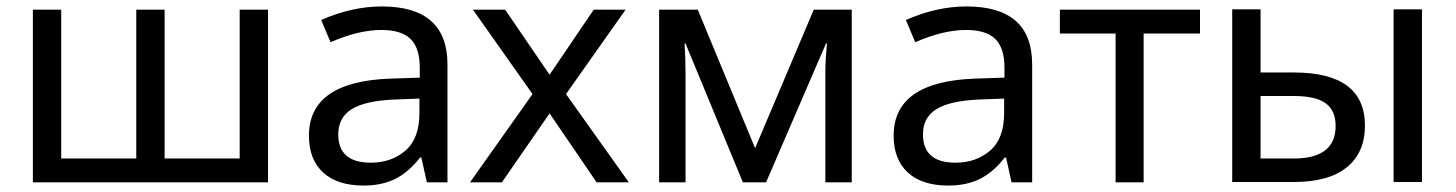

<svg xmlns="http://www.w3.org/2000/svg" viewBox="-20 -566 4519 596"><path d="M82 0V-536H170V-74H403V-536H491V-74H724V-536H812V0Z M1109 10Q1027 10 983 -30.5Q939 -71 939 -145Q939 -313 1192 -322L1283 -325V-356Q1283 -417 1254.5 -445Q1226 -473 1164 -473Q1093 -473 1006 -435L977 -504Q1073 -546 1165 -546Q1369 -546 1369 -366V0H1305L1288 -77H1284Q1248 -31 1206.5 -10.5Q1165 10 1109 10ZM1131 -61Q1195 -61 1238.5 -98.5Q1282 -136 1282 -215V-260L1203 -257Q1113 -253 1071.5 -227Q1030 -201 1030 -149Q1030 -61 1131 -61Z M1439 0 1633 -274 1448 -536H1548L1686 -334L1823 -536H1922L1737 -274L1932 0H1832L1686 -214L1538 0Z M2026 0V-536H2146L2324 -106L2506 -536H2624V0H2542V-342Q2542 -363 2543.5 -386Q2545 -409 2547 -431H2544L2358 0H2286L2108 -431H2105Q2108 -386 2108 -339V0Z M2924 10Q2842 10 2798 -30.5Q2754 -71 2754 -145Q2754 -313 3007 -322L3098 -325V-356Q3098 -417 3069.5 -445Q3041 -473 2979 -473Q2908 -473 2821 -435L2792 -504Q2888 -546 2980 -546Q3184 -546 3184 -366V0H3120L3103 -77H3099Q3063 -31 3021.5 -10.5Q2980 10 2924 10ZM2946 -61Q3010 -61 3053.5 -98.5Q3097 -136 3097 -215V-260L3018 -257Q2928 -253 2886.5 -227Q2845 -201 2845 -149Q2845 -61 2946 -61Z M3443 0V-462H3270V-536H3705V-462H3530V0Z M3805 -1V-537H3893V-341H3996Q4217 -341 4217 -176Q4217 -92 4160.5 -46.5Q4104 -1 3996 -1ZM4306 -1V-537H4394V-1ZM3893 -74H3996Q4126 -74 4126 -175Q4126 -223 4095 -245.5Q4064 -268 3996 -268H3893Z"/></svg>

Font: Noto Sans Living
Style: Regular
Weight: 400
Designer: Monotype Design Team
Foundry: Monotype Imaging Inc.
Version: Version 2.013; ttfautohint (v1.8.4.7-5d5b)